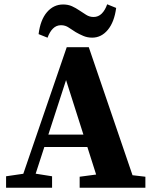

<svg xmlns="http://www.w3.org/2000/svg" viewBox="-20 -880 715 900"><path d="M8.5 0V-53.7L111.4 -68.7H129.2L224.1 -53.7V0ZM66.8 0 292.8 -658.7H396.2L621.2 0H450.3L280.6 -532.9H299.2L294.2 -518.7L125.8 0ZM169.9 -190.8V-249.1H466.5V-190.8ZM353.4 0V-51.6L466.6 -66.6H533.2L661.5 -51.6V0ZM160.9 -720.1Q169.2 -786.9 200.2 -823Q231.2 -859 275.8 -859Q299.3 -859 317.6 -850.7Q335.9 -842.3 352 -831.2Q367.6 -821.1 383.6 -810.7Q399.5 -800.4 418.7 -800.4Q440.8 -800.4 456.8 -816.2Q472.8 -832.1 482.4 -859.9L524.5 -842.8Q515.9 -777 485.5 -740.2Q455.1 -703.5 412 -703.5Q389.6 -703.5 370.4 -711.7Q351.2 -719.9 334.9 -729.4Q318 -739.7 302.1 -750.8Q286.2 -761.8 266 -761.8Q244.1 -761.8 228.3 -746.1Q212.5 -730.4 202.9 -703.3Z"/></svg>

Font: Source Serif 4 Variable
Style: Regular
Weight: 400
Designer: Frank Grießhammer
Foundry: Adobe
Version: Version 4.005;hotconv 1.1.0;makeotfexe 2.6.0